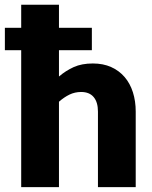

<svg xmlns="http://www.w3.org/2000/svg" viewBox="-35 -768 625 788"><path d="M207 -454Q235 -478 267.8 -492.8Q300.5 -507.5 346 -507.5Q388.5 -507.5 421.2 -492.8Q454 -478 476.5 -451.8Q499 -425.5 510.5 -389.2Q522 -353 522 -310V0H367V-310Q367 -348.5 349.5 -369.5Q332 -390.5 298 -390.5Q272.5 -390.5 250.2 -379.8Q228 -369 207 -350.5V0H52V-562H-15V-654H52V-748.5H207V-654H342V-562H207Z"/></svg>

Font: Lato 2
Style: Regular
Weight: 900
Designer: Lukasz Dziedzic with Adam Twardoch and Botio Nikoltchev
Foundry: tyPoland Lukasz Dziedzic
Version: Version 2.015; 2015-08-06; http://www.latofonts.com/